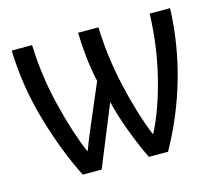

<svg xmlns="http://www.w3.org/2000/svg" viewBox="-82 -641 853 746"><g transform="rotate(-15 344.0 -268.5)"><path d="M577 -537Q573 -409 543.5 -289Q514 -169 470 -83H467Q428 -180 401 -301.5Q374 -423 371 -537H289Q290 -489 295.5 -438.5Q301 -388 312 -337L252 -196Q241 -170 228.5 -140.5Q216 -111 207 -85H204Q168 -169 138 -291Q108 -413 104 -537H22Q26 -395 66 -255Q106 -115 164 0H240L340 -245Q354 -186 379 -119.5Q404 -53 430 0H507Q576 -123 615 -259Q654 -395 659 -537Z"/></g></svg>

Font: Noto Sans Display SemiCondensed
Style: Regular
Weight: 400
Width: 4
Designer: Monotype Design team
Foundry: Monotype Imaging Inc.
Version: 1.000